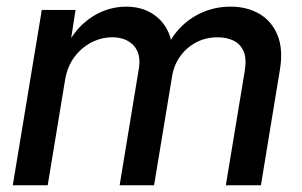

<svg xmlns="http://www.w3.org/2000/svg" viewBox="-20 -552 901 572"><path d="M18.1 0 104.5 -522.5H205.1L187.5 -409.7L177.2 -412.6Q197.8 -453.6 226.3 -480Q254.9 -506.3 288.1 -519.3Q321.3 -532.2 355 -532.2Q396.5 -532.2 427 -515.4Q457.5 -498.5 474.6 -469.7Q491.7 -440.9 492.7 -405.3L478 -412.1Q494.6 -448.2 522.9 -475.3Q551.3 -502.4 588.1 -517.3Q625 -532.2 667 -532.2Q716.3 -532.2 753.2 -510.5Q790 -488.8 807.1 -446.5Q824.2 -404.3 813.5 -341.8L757.3 0H652.8L709 -339.8Q715.3 -377 705.6 -399.2Q695.8 -421.4 675.3 -431.2Q654.8 -440.9 628.4 -440.9Q592.8 -440.9 564 -425.5Q535.2 -410.2 516.6 -384Q498 -357.9 492.7 -324.7L439 0H336.4L393.6 -347.2Q400.9 -391.6 378.2 -416.3Q355.5 -440.9 314.5 -440.9Q282.7 -440.9 253.2 -426Q223.6 -411.1 202.1 -382.8Q180.7 -354.5 173.8 -313.5L122.1 0Z"/></svg>

Font: Inter 28pt Medium
Style: Italic
Weight: 500
Italic angle: -9.3988°
Designer: Rasmus Andersson
Foundry: rsms
Version: Version 4.001;git-66647c0bb